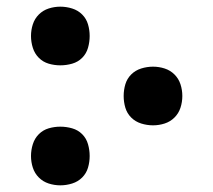

<svg xmlns="http://www.w3.org/2000/svg" viewBox="-20 -548 640 576"><path d="M161 -352Q143 -352 126 -357Q109 -362 96.5 -374.5Q84 -387 78.5 -404.5Q73 -422 73 -440Q73 -458 78.5 -475Q84 -492 96.5 -504.5Q109 -517 126 -522.5Q143 -528 161 -528Q179 -528 196.5 -522.5Q214 -517 226.5 -504.5Q239 -492 244 -475Q249 -458 249 -440Q249 -422 244 -404.5Q239 -387 226.5 -374.5Q214 -362 196.5 -357Q179 -352 161 -352ZM439 -172Q421 -172 403.5 -177.5Q386 -183 373.5 -195.5Q361 -208 356 -225Q351 -242 351 -260Q351 -278 356 -295Q361 -312 373.5 -324.5Q386 -337 403.5 -342.5Q421 -348 439 -348Q457 -348 474 -342.5Q491 -337 503.5 -324.5Q516 -312 521.5 -295Q527 -278 527 -260Q527 -242 521.5 -225Q516 -208 503.5 -195.5Q491 -183 474 -177.5Q457 -172 439 -172ZM161 8Q143 8 126 2.5Q109 -3 96.5 -15.5Q84 -28 78.5 -45Q73 -62 73 -80Q73 -98 78.5 -115.5Q84 -133 96.5 -145.5Q109 -158 126 -163Q143 -168 161 -168Q179 -168 196.5 -163Q214 -158 226.5 -145.5Q239 -133 244 -115.5Q249 -98 249 -80Q249 -62 244 -45Q239 -28 226.5 -15.5Q214 -3 196.5 2.5Q179 8 161 8Z"/></svg>

Font: Iosevka Extended
Style: Bold
Weight: 700
Width: 7
Monospace: yes
Designer: Belleve Invis
Foundry: Belleve Invis
Version: Version 32.5.0; ttfautohint (v1.8.4)